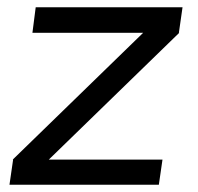

<svg xmlns="http://www.w3.org/2000/svg" viewBox="-20 -507 544 527"><path d="M374 -418 472 -417 113 -68 15 -69ZM426 -69 416 0H6L16 -69ZM481 -487 471 -417H69L78 -487Z"/></svg>

Font: Exo 2
Style: Italic
Weight: 400
Italic angle: -8°
Designer: Natanael Gama
Foundry: Natanael Gama
Version: Version 2.010